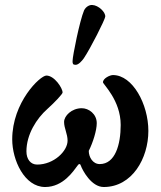

<svg xmlns="http://www.w3.org/2000/svg" viewBox="-20 -736 645 770"><path d="M283 -476C295 -476 308 -491 316 -502C343 -542 401 -657 402 -669C404 -687 375 -715 350 -716C339 -717 324 -709 317 -694C300 -654 271 -512 271 -491C271 -481 272 -476 283 -476ZM161 14C234 14 275 -51 291 -72C294 -76 296 -78 298 -78C301 -78 303 -76 304 -72C311 -53 346 14 396 14C510 14 575 -101 575 -211C575 -318 512 -435 433 -435C421 -435 393 -422 393 -406C393 -398 464 -334 464 -235C464 -156 442 -78 380 -78C352 -78 336 -106 336 -131C353 -165 368 -213 368 -242C368 -279 336 -302 308 -302C267 -302 237 -271 237 -247C237 -222 251 -199 251 -172C251 -130 196 -76 129 -76C103 -76 86 -97 86 -129C86 -197 127 -261 170 -299C200 -326 231 -359 231 -365C231 -383 198 -433 166 -433C141 -433 29 -326 29 -177C29 -94 78 14 161 14Z"/></svg>

Font: EB Garamond
Style: Bold
Weight: 700
Designer: Georg Duffner and Octavio Pardo
Foundry: Georg Duffner
Version: Version 1.000;PS 001.000;hotconv 1.0.88;makeotf.lib2.5.64775